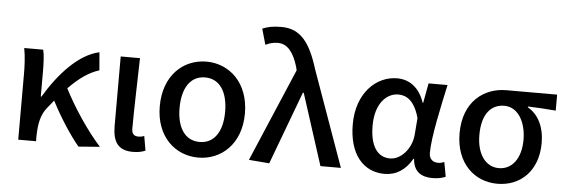

<svg xmlns="http://www.w3.org/2000/svg" viewBox="-51 -974 3396 1150"><g transform="rotate(5 1646.5 -398.5)"><path d="M578 0C498 -88 408 -223 353 -332C418 -399 476 -438 535 -456L526 -564C404 -538 289 -413 203 -269H199V-419C199 -469 197 -519 189 -550H75C85 -498 87 -438 87 -394V0H194V-30C195 -105 207 -162 243 -205C256 -222 269 -237 281 -252C332 -153 397 -53 450 10Z M776 13C812 13 833 7 852 -1L837 -88C825 -83 813 -81 803 -81C777 -81 762 -93 762 -126C762 -246 768 -407 771 -550H655V-133C655 -41 685 13 776 13Z M1170 13C1308 13 1426 -91 1426 -274C1426 -459 1308 -564 1170 -564C1031 -564 914 -459 914 -274C914 -91 1031 13 1170 13ZM1170 -81C1081 -81 1033 -157 1033 -274C1033 -392 1081 -469 1170 -469C1259 -469 1307 -392 1307 -274C1307 -157 1259 -81 1170 -81Z M1597 10 1761 -429H1766L1904 0H2027L1822 -574C1773 -733 1714 -810 1599 -810C1544 -810 1514 -802 1485 -790L1512 -695C1534 -705 1554 -713 1586 -713C1643 -713 1681 -667 1707 -580L1712 -559L1474 0Z M2290 13C2359 13 2415 -22 2455 -92H2459C2464 -18 2509 13 2578 13C2614 13 2640 6 2657 -2L2641 -89C2629 -84 2616 -81 2604 -81C2573 -81 2550 -99 2550 -136C2550 -231 2590 -411 2620 -550H2506L2484 -431H2481C2449 -527 2384 -564 2317 -564C2190 -564 2075 -454 2075 -267C2075 -87 2162 13 2290 13ZM2315 -82C2239 -82 2194 -147 2194 -269C2194 -403 2262 -468 2332 -468C2381 -468 2430 -440 2458 -337L2450 -236C2443 -152 2380 -82 2315 -82Z M2968 13C3107 13 3212 -85 3212 -253C3212 -350 3175 -423 3111 -459V-464C3171 -462 3218 -459 3279 -454V-550H2974C2841 -550 2717 -461 2717 -269C2717 -87 2832 13 2968 13ZM2969 -81C2891 -81 2836 -152 2836 -269C2836 -397 2892 -456 2970 -456C3055 -456 3102 -366 3102 -263C3102 -150 3048 -81 2969 -81Z"/></g></svg>

Font: Noto Sans Japanese Medium
Style: Regular
Weight: 500
Designer: Ryoko NISHIZUKA (kana & ideographs); Paul D. Hunt (Latin, Greek & Cyrillic); Wenlong ZHANG (bopomofo); Sandoll Communica
Foundry: Adobe Systems Incorporated
Version: Version 1.000;PS 1;hotconv 1.0.78;makeotf.lib2.5.61930